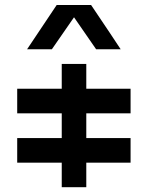

<svg xmlns="http://www.w3.org/2000/svg" viewBox="-20 -740 600 779"><path d="M509.8 -379.9Q450.2 -379.9 330.1 -379.9Q330.1 -413.1 330.1 -480.5Q296.9 -480.5 230.5 -480.5Q230.5 -446.3 230.5 -379.9Q169.9 -379.9 49.8 -379.9Q49.8 -346.7 49.8 -280.3Q110.4 -280.3 230.5 -280.3Q230.5 -247.1 230.5 -179.7Q169.9 -179.7 49.8 -179.7Q49.8 -146.5 49.8 -80.1Q110.4 -80.1 230.5 -80.1Q230.5 -46.9 230.5 19.5Q263.7 19.5 330.1 19.5Q330.1 -13.7 330.1 -80.1Q389.6 -80.1 509.8 -80.1Q509.8 -113.3 509.8 -179.7Q450.2 -179.7 330.1 -179.7Q330.1 -212.9 330.1 -280.3Q389.6 -280.3 509.8 -280.3Q509.8 -313.5 509.8 -379.9ZM89.8 -540Q115.2 -540 190.4 -540Q212.9 -572.3 280.3 -669.9Q302.7 -637.7 370.1 -540Q394.5 -540 469.7 -540Q440.4 -585 349.6 -719.7Q315.4 -719.7 210 -719.7Q179.7 -674.8 89.8 -540Z"/></svg>

Font: Alibu-Mazigh Belqasem 1
Style: Bold
Weight: 400
Designer: Mazigh Mubarik Belqasem
Version: Version 1.0